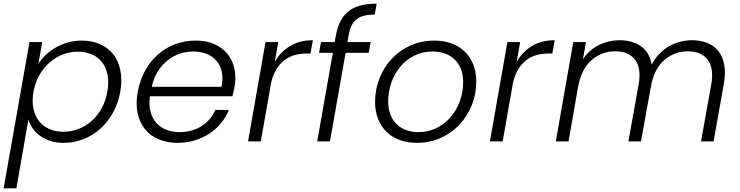

<svg xmlns="http://www.w3.org/2000/svg" viewBox="-36 -777 4066 1055"><path d="M175 -426Q191 -452 215 -475Q239 -498 269.5 -515.5Q300 -533 336 -543.5Q372 -554 413 -554Q469 -554 513.5 -534.5Q558 -515 586.5 -478.5Q615 -442 625.5 -390Q636 -338 625 -274Q614 -210 585 -158Q556 -106 514.5 -69Q473 -32 421.5 -12Q370 8 314 8Q273 8 241 -2.5Q209 -13 184.5 -30.5Q160 -48 144 -71Q128 -94 120 -120L54 258H-16L126 -546H196ZM554 -274Q563 -326 554.5 -367Q546 -408 524 -436Q502 -464 467.5 -478.5Q433 -493 390 -493Q348 -493 308.5 -477.5Q269 -462 236.5 -433.5Q204 -405 180.5 -364.5Q157 -324 148 -273Q139 -222 147.5 -181Q156 -140 178.5 -111.5Q201 -83 235.5 -68Q270 -53 312 -53Q355 -53 394.5 -68Q434 -83 466.5 -111.5Q499 -140 522 -181Q545 -222 554 -274Z M1026 -494Q988 -494 952 -482Q916 -470 885 -445.5Q854 -421 831 -384.5Q808 -348 798 -300H1181Q1191 -349 1182 -385.5Q1173 -422 1151 -446Q1129 -470 1096.5 -482Q1064 -494 1026 -494ZM1222 -173Q1206 -134 1179 -101Q1152 -68 1116 -44Q1080 -20 1035.5 -6Q991 8 940 8Q882 8 836 -11.5Q790 -31 760.5 -67.5Q731 -104 720 -156Q709 -208 721 -273Q733 -338 762 -390Q791 -442 833 -478.5Q875 -515 927.5 -534.5Q980 -554 1039 -554Q1099 -554 1143.5 -534Q1188 -514 1215 -479.5Q1242 -445 1252 -399.5Q1262 -354 1253 -302Q1250 -286 1247.5 -274Q1245 -262 1241 -248H788Q781 -200 791 -163Q801 -126 823.5 -101Q846 -76 879 -63.5Q912 -51 950 -51Q1020 -51 1072 -84.5Q1124 -118 1147 -173Z M1327 0 1423 -546H1493L1474 -437Q1506 -493 1558.5 -524.5Q1611 -556 1683 -556L1670 -483H1650Q1618 -483 1587.5 -475.5Q1557 -468 1531 -449.5Q1505 -431 1485 -400Q1465 -369 1454 -323L1397 0Z M1793 -487H1717L1728 -546H1803L1810 -584Q1826 -672 1878 -714.5Q1930 -757 2034 -757L2023 -697Q1988 -697 1963.5 -690.5Q1939 -684 1922 -670Q1905 -656 1895 -635Q1885 -614 1880 -584L1873 -546H2001L1990 -487H1863L1777 0H1707Z M2581 -330Q2581 -260 2556 -198.5Q2531 -137 2487.5 -91Q2444 -45 2384 -18.5Q2324 8 2254 8Q2203 8 2160.5 -7.5Q2118 -23 2088 -52.5Q2058 -82 2041.5 -123.5Q2025 -165 2025 -216Q2025 -286 2049.5 -347.5Q2074 -409 2117.5 -455Q2161 -501 2220.5 -527.5Q2280 -554 2351 -554Q2402 -554 2444.5 -538.5Q2487 -523 2517.5 -493.5Q2548 -464 2564.5 -422.5Q2581 -381 2581 -330ZM2097 -219Q2097 -177 2110 -145.5Q2123 -114 2145.5 -93Q2168 -72 2198 -61.5Q2228 -51 2262 -51Q2317 -51 2362.5 -73.5Q2408 -96 2440.5 -134Q2473 -172 2491 -221.5Q2509 -271 2509 -326Q2509 -369 2495.5 -400.5Q2482 -432 2459 -453Q2436 -474 2405.5 -484Q2375 -494 2341 -494Q2286 -494 2241 -471.5Q2196 -449 2164 -411Q2132 -373 2114.5 -323.5Q2097 -274 2097 -219Z M2656 0 2752 -546H2822L2803 -437Q2835 -493 2887.5 -524.5Q2940 -556 3012 -556L2999 -483H2979Q2947 -483 2916.5 -475.5Q2886 -468 2860 -449.5Q2834 -431 2814 -400Q2794 -369 2783 -323L2726 0Z M3872 -312Q3888 -403 3852.5 -449Q3817 -495 3743 -495Q3674 -495 3619.5 -451.5Q3565 -408 3544 -320L3486 0H3417L3473 -312Q3489 -403 3453.5 -449Q3418 -495 3345 -495Q3271 -495 3215.5 -447.5Q3160 -400 3141 -303L3088 0H3018L3114 -546H3184L3167 -451Q3202 -504 3255.5 -530Q3309 -556 3368 -556Q3437 -556 3485 -523.5Q3533 -491 3545 -422Q3562 -455 3586.5 -480.5Q3611 -506 3640 -522.5Q3669 -539 3701.5 -547.5Q3734 -556 3767 -556Q3812 -556 3849 -541.5Q3886 -527 3910 -498Q3934 -469 3943 -424.5Q3952 -380 3942 -320L3885 0H3816Z"/></svg>

Font: SVN-Poppins Light
Style: Italic
Weight: 300
Italic angle: -10°
Designer: Ninad Kale (Devanagari), Jonny Pinhorn (Latin)
Foundry: Indian Type Foundry
Version: Version 3.002 2017; ttfautohint (v1.8.3)